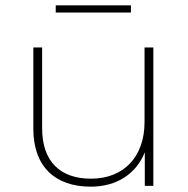

<svg xmlns="http://www.w3.org/2000/svg" viewBox="-20 -697 706 720"><path d="M471 -677H189V-650H471ZM522 -519V-239C522 -111 446 -27 321 -27C205 -27 138 -92 138 -216V-519H105V-214C105 -71 188 3 320 3C419 3 491 -46 523 -126V0H555V-519Z"/></svg>

Font: Talent ExtraLight
Style: Regular
Weight: 200
Designer: Mike Powis
Version: Version 1.001;hotconv 1.0.109;makeotfexe 2.5.65596